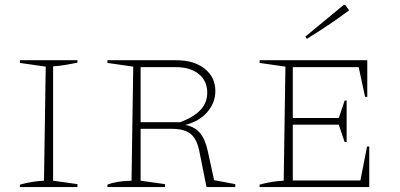

<svg xmlns="http://www.w3.org/2000/svg" viewBox="-20 -761 1629 781"><path d="M61 0V-10Q86 -17 111 -21Q136 -25 159 -26L166 -490L61 -505V-516H295V-506Q275 -502 249.5 -497.5Q224 -493 196 -491V-26L295 -12V0Z M851 -28 937 -12V0H820L791 -145Q781 -195 756 -216Q731 -237 679 -237H552V-26L651 -12V0H417V-10Q431 -16 455.5 -20.5Q480 -25 515 -26L522 -490L417 -505V-516H698Q769 -516 812.5 -481.5Q856 -447 856 -391Q856 -343 823 -305Q790 -267 734 -253Q773 -245 794 -219.5Q815 -194 825 -147ZM694 -488H552V-264H714Q772 -287 797.5 -316Q823 -345 823 -384Q823 -432 788.5 -460Q754 -488 694 -488Z M1473 -165H1482V0H1036V-10Q1061 -17 1086 -21Q1111 -25 1134 -26L1141 -490L1036 -505V-516H1474V-367H1465L1439 -488H1171V-281H1358L1382 -352H1390V-183H1382L1358 -254H1171V-27H1446ZM1228 -603 1222 -612 1378 -741H1384L1400 -719Q1359 -688 1315.5 -659Q1272 -630 1228 -603Z"/></svg>

Font: Piazzolla SC Thin
Style: Regular
Weight: 100
Designer: Juan Pablo del Peral
Foundry: Huerta Tipografica
Version: Version 1.330